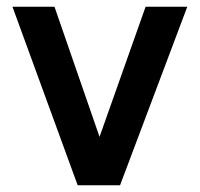

<svg xmlns="http://www.w3.org/2000/svg" viewBox="-20 -551 594 571"><path d="M17 -531H142L276 -144L413 -531H537L337 0H211Z"/></svg>

Font: Exo
Style: DemiBold
Weight: 600
Designer: Natanael Gama
Version: Version 1.00